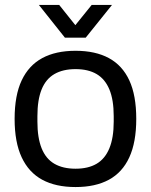

<svg xmlns="http://www.w3.org/2000/svg" viewBox="-20 -743 610 775"><path d="M285 12Q205 12 150.5 -17.5Q96 -47 67.5 -108Q39 -169 39 -263Q39 -358 67.5 -418.5Q96 -479 150.5 -508.5Q205 -538 285 -538Q365 -538 419.5 -508.5Q474 -479 502 -418.5Q530 -358 530 -263Q530 -169 502 -108Q474 -47 419.5 -17.5Q365 12 285 12ZM285 -62Q336 -62 370 -82Q404 -102 421.5 -144.5Q439 -187 439 -252V-274Q439 -340 421.5 -382Q404 -424 370 -444Q336 -464 285 -464Q234 -464 199.5 -444Q165 -424 148 -382Q131 -340 131 -274V-252Q131 -187 148 -144.5Q165 -102 199.5 -82Q234 -62 285 -62ZM137 -723H219L306 -614H262L350 -723H432L326 -591H242Z"/></svg>

Font: Archivo SemiBold
Style: Regular
Weight: 400
Version: Version 2.001